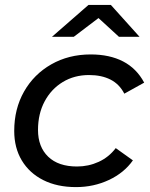

<svg xmlns="http://www.w3.org/2000/svg" viewBox="-20 -757 611 783"><path d="M290 6Q213 6 156.5 -22.5Q100 -51 69 -102.5Q38 -154 38 -223Q38 -313 78 -383.5Q118 -454 189 -494.5Q260 -535 350 -535Q427 -535 482 -506.5Q537 -478 568 -420L487 -375Q467 -414 430.5 -432.5Q394 -451 343 -451Q283 -451 236 -422.5Q189 -394 162 -343.5Q135 -293 135 -227Q135 -158 176.5 -118Q218 -78 294 -78Q341 -78 382.5 -97Q424 -116 452 -153L522 -103Q486 -52 424 -23Q362 6 290 6ZM192 -607 341 -737H432L549 -607H465L345 -717H426L281 -607Z"/></svg>

Font: Montserrat Thin Medium
Style: Italic
Weight: 500
Italic angle: -11.3°
Version: Version 9.000